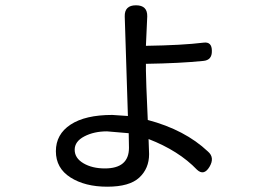

<svg xmlns="http://www.w3.org/2000/svg" viewBox="-20 -641 1040 725"><path d="M467 -83 466 -138 384 -145Q335 -145 298.5 -126Q262 -107 262 -75.5Q262 -44 295 -24.5Q328 -5 376 -5Q467 -5 467 -83ZM451 -579Q450 -621 493.5 -621Q537 -621 536 -579L531 -468Q668 -470 749 -480Q780 -484 780 -449Q781 -414 748 -411Q660 -402 531 -400V-374Q531 -342 538 -188Q678 -151 765 -69Q792 -46 771 -11Q750 24 724 0Q655 -72 541 -116Q543 -72 543 -59Q543 -5 506 29.5Q469 64 385 64Q301 64 246 29Q191 -6 191 -70Q191 -134 246.5 -170.5Q302 -207 404 -207L463 -203Z"/></svg>

Font: Raw Maruko Gothic CJK TC
Style: Regular
Weight: 400
Version: Version 1.001